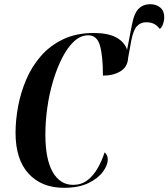

<svg xmlns="http://www.w3.org/2000/svg" viewBox="-20 -884 802 914"><path d="M284 10Q178 10 116 -57.5Q54 -125 54 -252Q54 -311 66 -376.5Q78 -442 104.5 -504.5Q131 -567 174.5 -617Q218 -667 280.5 -697Q343 -727 427 -727Q494 -727 533.5 -705.5Q573 -684 585 -647L607 -761Q618 -821 640 -842.5Q662 -864 695 -864Q724 -864 743 -848Q762 -832 762 -800Q762 -789 757 -772.5Q752 -756 741 -746Q730 -760 715.5 -769Q701 -778 675 -778Q650 -778 632.5 -760Q615 -742 605 -691L590 -609Q588 -566 554 -545Q520 -524 470 -524Q470 -617 456 -666.5Q442 -716 400 -716Q364 -716 333 -687.5Q302 -659 277 -610.5Q252 -562 233.5 -501Q215 -440 205.5 -373.5Q196 -307 196 -243Q196 -126 231 -65Q266 -4 328 -4Q367 -4 395.5 -25.5Q424 -47 444.5 -82.5Q465 -118 478 -159Q485 -152 489 -144.5Q493 -137 493 -125Q493 -98 470 -66.5Q447 -35 401 -12.5Q355 10 284 10Z"/></svg>

Font: Noto Serif Display ExtraCondensed
Style: Bold Italic
Weight: 700
Width: 2
Italic angle: -12°
Designer: Monotype Design Team
Foundry: Monotype Imaging Inc.
Version: Version 2.009